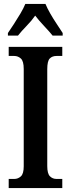

<svg xmlns="http://www.w3.org/2000/svg" viewBox="-20 -951 358 971"><path d="M24 0V-46H52Q71 -46 85.5 -59Q100 -72 100 -110V-602Q100 -642 85.5 -655Q71 -668 52 -668H24V-714H295V-668H266Q244 -668 231.5 -655Q219 -642 219 -601V-111Q219 -73 232.5 -59.5Q246 -46 266 -46H295V0ZM20 -784Q33 -803 50 -829Q67 -855 83 -882Q99 -909 108 -931H210Q219 -909 234.5 -882Q250 -855 267.5 -829Q285 -803 297 -784V-771H246Q230 -791 203.5 -819Q177 -847 158 -872Q140 -846 114.5 -820Q89 -794 71 -771H20Z"/></svg>

Font: Noto Serif Khmer ExtraCondensed SemiBold
Style: Regular
Weight: 600
Width: 2
Designer: Danh Hong and the Monotype Design Team
Foundry: Monotype Imaging Inc.
Version: Version 2.004; ttfautohint (v1.8.4.7-5d5b)